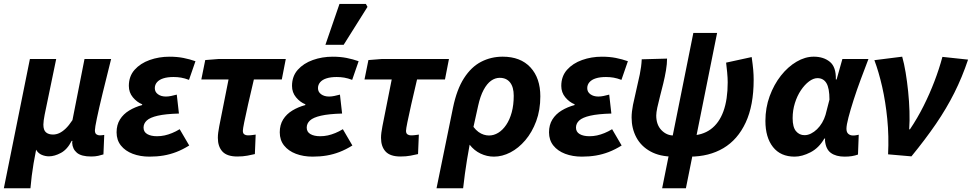

<svg xmlns="http://www.w3.org/2000/svg" viewBox="-42 -803 5057 999"><path d="M-22 176.7 113.6 -496.1H250.4L190.4 -206.5Q187.2 -192.1 185.5 -177.3Q183.7 -162.4 183.7 -154.8Q183.7 -125.9 197.2 -114.4Q210.7 -103 233.7 -103Q250.1 -103 266.1 -110.2Q282.1 -117.4 299.3 -133.6Q316.5 -149.9 335 -178L397.7 -496.1H536.2Q510.9 -395.7 491.7 -316.6Q472.5 -237.4 462.2 -187.8Q451.8 -138.2 451.8 -125.1Q451.8 -109.6 459.5 -104.2Q467.1 -98.7 477.1 -98.7Q482.3 -98.7 488.5 -99.4Q494.7 -100.1 500.4 -101.1L496.2 0.4Q485 4.2 469.2 7.7Q453.4 11.3 432.3 11.3Q381.4 11.3 358.3 -8Q335.2 -27.4 333.5 -60.1Q333.5 -62.1 333.9 -63.9Q334.2 -65.8 334.9 -70H330.9Q308.2 -25.3 275.1 -7.5Q242 10.4 212.7 10.4Q193.8 10.4 175.5 2.8Q157.1 -4.7 145.9 -23.9Q138 14.7 132.6 47.6Q127.2 80.5 123.2 111.7Q119.3 142.8 116.4 176.7Z M735.6 12Q687.5 12 648.5 -2.8Q609.6 -17.6 587.1 -45.9Q564.6 -74.2 564.6 -114.5Q564.6 -153.2 582.2 -181.4Q599.8 -209.6 630.2 -228Q660.6 -246.4 697.7 -256.4V-260.4Q670.3 -271.4 649.3 -296.7Q628.4 -322 628.4 -356Q628.4 -406.2 658.4 -439.9Q688.3 -473.5 736.8 -490.8Q785.2 -508 839.8 -508Q879.5 -508 912.5 -501.5Q945.5 -494.9 975 -484.5L941.4 -387.4Q919 -395.9 900.1 -399.1Q881.2 -402.3 861 -402.3Q829.8 -402.3 808.1 -395.4Q786.5 -388.6 775 -375.3Q763.5 -362 763.5 -344.4Q763.5 -324.4 779.9 -312.6Q796.2 -300.7 821.2 -300.7Q834.5 -300.7 848.5 -303.7Q862.4 -306.7 877.8 -310.7L889 -212.2Q819.3 -210.3 779 -201Q738.7 -191.8 721.8 -176.1Q704.9 -160.5 704.9 -139Q704.9 -116.6 724.1 -105.4Q743.3 -94.2 775.2 -94.2Q795.3 -94.2 814.6 -98.4Q834 -102.7 853.4 -110.7Q872.9 -118.6 892.9 -130.8L942.5 -46Q908.1 -24.6 875.5 -12.1Q843 0.4 808.8 6.2Q774.7 12 735.6 12Z M1192.8 11.3Q1139.2 11.3 1115.3 -14.6Q1091.5 -40.5 1091.5 -85.7Q1091.5 -98.9 1093.4 -113.3Q1095.3 -127.7 1098.8 -146.3L1147.1 -389.4H1005.5L1025.9 -490.5L1096.5 -496.1H1445L1424.2 -389.4H1278.9Q1261.5 -316.8 1248.8 -259.9Q1236 -203 1228.8 -167.4Q1221.6 -131.8 1221.6 -122.6Q1221.6 -109 1229.2 -103.9Q1236.8 -98.7 1246.6 -98.7Q1260.3 -98.7 1269.9 -100.2Q1279.5 -101.7 1288.3 -102.7L1284.1 -1.3Q1268.4 2.5 1245.2 6.9Q1221.9 11.3 1192.8 11.3Z M1584.6 12Q1536.5 12 1497.5 -2.8Q1458.6 -17.6 1436.1 -45.9Q1413.6 -74.2 1413.6 -114.5Q1413.6 -153.2 1431.2 -181.4Q1448.8 -209.6 1479.2 -228Q1509.6 -246.4 1546.7 -256.4V-260.4Q1519.3 -271.4 1498.3 -296.7Q1477.4 -322 1477.4 -356Q1477.4 -406.2 1507.4 -439.9Q1537.3 -473.5 1585.8 -490.8Q1634.2 -508 1688.8 -508Q1728.5 -508 1761.5 -501.5Q1794.5 -494.9 1824 -484.5L1790.4 -387.4Q1768 -395.9 1749.1 -399.1Q1730.2 -402.3 1710 -402.3Q1678.8 -402.3 1657.1 -395.4Q1635.5 -388.6 1624 -375.3Q1612.5 -362 1612.5 -344.4Q1612.5 -324.4 1628.9 -312.6Q1645.2 -300.7 1670.2 -300.7Q1683.5 -300.7 1697.5 -303.7Q1711.4 -306.7 1726.8 -310.7L1738 -212.2Q1668.3 -210.3 1628 -201Q1587.7 -191.8 1570.8 -176.1Q1553.9 -160.5 1553.9 -139Q1553.9 -116.6 1573.1 -105.4Q1592.3 -94.2 1624.2 -94.2Q1644.3 -94.2 1663.6 -98.4Q1683 -102.7 1702.4 -110.7Q1721.9 -118.6 1741.9 -130.8L1791.5 -46Q1757.1 -24.6 1724.5 -12.1Q1692 0.4 1657.8 6.2Q1623.7 12 1584.6 12ZM1651.2 -569.9 1724.4 -782.7H1861.5L1870.1 -767.2L1746.1 -569.9Z M2041.8 11.3Q1988.2 11.3 1964.3 -14.6Q1940.5 -40.5 1940.5 -85.7Q1940.5 -98.9 1942.4 -113.3Q1944.3 -127.7 1947.8 -146.3L1996.1 -389.4H1854.5L1874.9 -490.5L1945.5 -496.1H2294L2273.2 -389.4H2127.9Q2110.5 -316.8 2097.8 -259.9Q2085 -203 2077.8 -167.4Q2070.6 -131.8 2070.6 -122.6Q2070.6 -109 2078.2 -103.9Q2085.8 -98.7 2095.6 -98.7Q2109.3 -98.7 2118.9 -100.2Q2128.5 -101.7 2137.3 -102.7L2133.1 -1.3Q2117.4 2.5 2094.2 6.9Q2070.9 11.3 2041.8 11.3Z M2229.3 176.7 2315 -242.6Q2334.5 -337.6 2372.2 -396.2Q2409.9 -454.9 2461.4 -481.5Q2512.9 -508.1 2573.3 -508.1Q2666.4 -508.1 2717.9 -452.5Q2769.4 -396.8 2769.4 -301.8Q2769.4 -230.4 2748 -172.6Q2726.5 -114.8 2691.3 -73.4Q2656.2 -32.1 2613.6 -10Q2571 12 2528.1 12Q2491.5 12 2458.3 -3.9Q2425 -19.8 2401.6 -50.1Q2394 -9.6 2388 27.7Q2382 65 2376.9 101.8Q2371.7 138.7 2367.7 176.7ZM2502.1 -98Q2527.5 -98 2550.5 -112.1Q2573.5 -126.1 2591.8 -153.2Q2610.2 -180.3 2620.6 -218.5Q2631 -256.6 2631 -304.8Q2631 -349.7 2612 -373.9Q2593 -398.1 2558.1 -398.1Q2534.4 -398.1 2513 -382.9Q2491.7 -367.6 2474.3 -335.3Q2456.9 -302.9 2445.8 -252.6L2421.5 -142.7Q2434.1 -126.1 2447.6 -116.4Q2461.2 -106.6 2475.2 -102.3Q2489.2 -98 2502.1 -98Z M2985.6 12Q2937.5 12 2898.5 -2.8Q2859.6 -17.6 2837.1 -45.9Q2814.6 -74.2 2814.6 -114.5Q2814.6 -153.2 2832.2 -181.4Q2849.8 -209.6 2880.2 -228Q2910.6 -246.4 2947.7 -256.4V-260.4Q2920.3 -271.4 2899.3 -296.7Q2878.4 -322 2878.4 -356Q2878.4 -406.2 2908.4 -439.9Q2938.3 -473.5 2986.8 -490.8Q3035.2 -508 3089.8 -508Q3129.5 -508 3162.5 -501.5Q3195.5 -494.9 3225 -484.5L3191.4 -387.4Q3169 -395.9 3150.1 -399.1Q3131.2 -402.3 3111 -402.3Q3079.8 -402.3 3058.1 -395.4Q3036.5 -388.6 3025 -375.3Q3013.5 -362 3013.5 -344.4Q3013.5 -324.4 3029.9 -312.6Q3046.2 -300.7 3071.2 -300.7Q3084.5 -300.7 3098.5 -303.7Q3112.4 -306.7 3127.8 -310.7L3139 -212.2Q3069.3 -210.3 3029 -201Q2988.7 -191.8 2971.8 -176.1Q2954.9 -160.5 2954.9 -139Q2954.9 -116.6 2974.1 -105.4Q2993.3 -94.2 3025.2 -94.2Q3045.3 -94.2 3064.6 -98.4Q3084 -102.7 3103.4 -110.7Q3122.9 -118.6 3142.9 -130.8L3192.5 -46Q3158.1 -24.6 3125.5 -12.1Q3093 0.4 3058.8 6.2Q3024.7 12 2985.6 12Z M3403.2 176.7 3565.6 -631.8H3689.2L3526.8 176.7ZM3462.7 12Q3391.5 12 3342.7 -14.9Q3293.8 -41.7 3269 -88.1Q3244.3 -134.5 3244.3 -191.2Q3244.3 -220.9 3251.5 -257.3Q3258.8 -293.6 3268.6 -334Q3278.3 -374.4 3286.8 -415.5Q3295.3 -456.6 3297 -494.5L3428.8 -498.1Q3428.8 -470.7 3423.2 -437.2Q3417.6 -403.7 3409.1 -368.9Q3400.6 -334.1 3392.1 -301.8Q3383.6 -269.5 3378 -243.3Q3372.5 -217 3372.5 -202.1Q3372.5 -153.8 3399.5 -125.9Q3426.5 -98 3463 -98ZM3546.8 12 3547.2 -98Q3611.4 -98 3655.5 -130.1Q3699.6 -162.2 3722 -223.8Q3744.3 -285.3 3744.3 -374.7Q3744.3 -387.4 3743.6 -398.8Q3743 -410.2 3741.4 -427.9Q3739.8 -445.6 3736 -477.1L3869.1 -506.1Q3874.9 -465.2 3877.2 -438.9Q3879.4 -412.6 3879.4 -387.8Q3879.4 -254.4 3837.9 -165.4Q3796.4 -76.3 3721.8 -32.1Q3647.2 12 3546.8 12Z M4092.6 12Q4019.5 12 3980 -37.9Q3940.5 -87.8 3940.5 -174Q3940.5 -242.2 3962.7 -302.8Q3984.9 -363.3 4021.2 -409.4Q4057.6 -455.5 4102.3 -481.8Q4146.9 -508.1 4191.9 -508.1Q4243.2 -508.1 4275.9 -481.3Q4308.7 -454.4 4307 -389.6H4311L4341.1 -496.1H4476.7Q4457.2 -445.2 4436.6 -390Q4416 -334.7 4399.5 -283.2Q4383 -231.6 4372.6 -191.8Q4362.2 -152 4362.2 -132.9Q4362.2 -114.7 4372 -106.4Q4381.8 -98 4396.4 -98Q4406.5 -98 4413.2 -99.5Q4419.8 -101 4426.1 -102L4422.2 1.1Q4407.6 6.5 4390.5 9.3Q4373.4 12 4352.5 12Q4308.2 12 4281.4 -7.2Q4254.6 -26.4 4250.5 -72.4Q4250.5 -74 4250.8 -76.7Q4251 -79.4 4251.2 -82.2H4247.2Q4219 -33.2 4175.2 -10.6Q4131.4 12 4092.6 12ZM4144.1 -99.7Q4160.9 -99.7 4177.6 -108Q4194.2 -116.2 4209.1 -130.6Q4224 -145 4235.5 -164.4Q4246.9 -183.8 4253.3 -205.3L4273.8 -284.7Q4273.8 -344.2 4258.1 -370.3Q4242.4 -396.4 4211.4 -396.4Q4190.3 -396.4 4167.5 -379.4Q4144.7 -362.3 4125.2 -333.3Q4105.7 -304.3 4094 -266.7Q4082.2 -229.2 4082.2 -188.3Q4082.2 -141.5 4099.6 -120.6Q4117 -99.7 4144.1 -99.7Z M4578.8 0Q4583.5 -94.2 4574.6 -183.9Q4565.7 -273.5 4548 -351.6Q4530.2 -429.7 4507.5 -489.9L4652.2 -508.1Q4662.3 -473 4670.1 -425.9Q4677.9 -378.9 4683.2 -327.2Q4688.5 -275.5 4690.1 -224.6Q4691.7 -173.8 4688.6 -130.2H4692.6Q4731.6 -187.9 4763.4 -251.4Q4795.2 -314.9 4820 -379.8Q4844.8 -444.6 4861.5 -507.1L4995 -492.8Q4964.2 -400.9 4923.5 -319.9Q4882.8 -238.8 4827.9 -158.4Q4772.9 -78.1 4700.3 10.6Z"/></svg>

Font: Source Sans 3 VF
Style: Italic
Weight: 200
Italic angle: -11°
Designer: Paul D. Hunt
Foundry: Adobe Systems Incorporated
Version: Version 3.042;hotconv 1.0.118;makeotfexe 2.5.65603